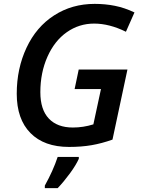

<svg xmlns="http://www.w3.org/2000/svg" viewBox="-20 -744 723 985"><path d="M383.8 -387.2H633.8L557.1 -27.8Q502.4 -8.3 450.4 0.7Q398.4 9.8 334 9.8Q206.5 9.8 136.2 -61.5Q65.9 -132.8 65.9 -263.2Q65.9 -392.1 116 -499Q166 -606 257.6 -665Q349.1 -724.1 465.8 -724.1Q520 -724.1 569.8 -714.1Q619.6 -704.1 669.9 -680.2L626 -581.1Q541 -623 462.9 -623Q385.7 -623 322.8 -578.9Q259.8 -534.7 223.4 -452.9Q187 -371.1 187 -271Q187 -181.6 230.5 -135.7Q273.9 -89.8 354 -89.8Q407.2 -89.8 459 -106L498 -287.1H362.8ZM210 208Q252.4 131.8 275.9 61H384.3V70.8Q370.1 102.5 338.9 145.3Q307.6 188 275.9 221.2H210Z"/></svg>

Font: Open Sans Semibold
Style: Italic
Weight: 600
Italic angle: -12°
Foundry: Ascender Corporation
Version: Version 1.10